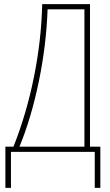

<svg xmlns="http://www.w3.org/2000/svg" viewBox="-20 -734 530 928"><path d="M388 -25H74Q131 -163 167.5 -339.5Q204 -516 210 -689H388ZM184 -714Q180 -540 144 -361.5Q108 -183 45 -25H6V174H33V0H438V174H465V-25H415V-714Z"/></svg>

Font: Noto Sans Display SemiCondensed Thin
Style: Regular
Weight: 250
Width: 4
Designer: Monotype Design team
Foundry: Monotype Imaging Inc.
Version: 1.000